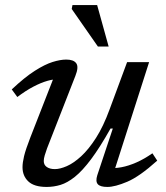

<svg xmlns="http://www.w3.org/2000/svg" viewBox="-20 -729 656 759"><path d="M364.5 -36 426 -221H417Q374.5 -145.5 340 -99.5Q305.5 -53.5 276 -30Q246.5 -6.5 219.5 1.8Q192.5 10 164.5 10Q115 10 92 -11.8Q69 -33.5 69 -68Q69 -86 75.2 -112Q81.5 -138 99.5 -184.5L200.5 -443L215 -415.5Q194 -417 167.8 -409.5Q141.5 -402 111.5 -386.2Q81.5 -370.5 48.5 -345.5L26.5 -375.5Q78 -424 117.8 -449.2Q157.5 -474.5 188 -484Q218.5 -493.5 242 -493.5Q271 -493.5 281.5 -478.8Q292 -464 278 -429L166 -142.5Q160.5 -127.5 156.8 -114.8Q153 -102 153 -92.5Q153 -77 165 -68.8Q177 -60.5 197 -60.5Q217 -60.5 244 -72.2Q271 -84 300.8 -111.2Q330.5 -138.5 359.5 -183.8Q388.5 -229 413 -296L482.5 -483.5H569.5L427 -38.5L412.5 -65Q433.5 -63 460.5 -68Q487.5 -73 518.5 -86.5Q549.5 -100 582.5 -123L601.5 -94Q531.5 -31 483 -10.5Q434.5 10 404.5 10Q376 10 366.5 -1Q357 -12 364.5 -36ZM409.5 -545H367L263.5 -693.5L266.5 -709H364Z"/></svg>

Font: Newsreader 10pt
Style: Italic
Weight: 400
Italic angle: -17°
Version: Version 1.003